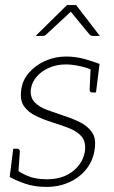

<svg xmlns="http://www.w3.org/2000/svg" viewBox="-20 -726 448 754"><path d="M163 8Q116 8 79.5 -4.5Q43 -17 18 -31L23 -70L45 -60Q57 -49 87.5 -35.5Q118 -22 164 -22Q228 -22 268 -55Q308 -88 314 -136Q317 -171 300 -190.5Q283 -210 253 -222Q223 -234 187 -245Q152 -256 121.5 -270.5Q91 -285 74.5 -308.5Q58 -332 63 -370Q67 -409 92.5 -439Q118 -469 156.5 -486.5Q195 -504 240 -504Q277 -504 311 -494.5Q345 -485 371 -475L367 -443L341 -451Q320 -461 290.5 -467Q261 -473 239 -473Q203 -473 173 -460Q143 -447 124 -425Q105 -403 101 -375Q98 -343 116.5 -324Q135 -305 166 -294Q197 -283 229 -272Q264 -261 294 -246Q324 -231 341 -207Q358 -183 352 -142Q347 -99 321.5 -65Q296 -31 254.5 -11.5Q213 8 163 8ZM336 -460 368 -451 357 -363H341Q336 -363 334 -366.5Q332 -370 332 -374ZM52 -45 21 -54 32 -142H48Q53 -142 55.5 -138.5Q58 -135 58 -132ZM120 -585 243 -706H279L372 -585H344Q337 -585 332 -590L258 -680L161 -590Q159 -588 156 -586.5Q153 -585 149 -585Z"/></svg>

Font: Aleo ExtraLight
Style: Italic
Weight: 250
Italic angle: -7°
Designer: Alessio Laiso
Foundry: Alessio Laiso
Version: Version 2.001;gftools[0.9.29]